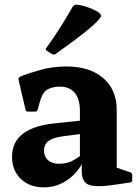

<svg xmlns="http://www.w3.org/2000/svg" viewBox="-20 -796 605 829"><path d="M170 13Q108 13 70 -23.5Q32 -60 32 -119Q32 -246 221 -264L325 -275V-318Q325 -369 302.5 -395.5Q280 -422 238 -422Q208 -422 185.5 -410Q163 -398 151 -353L143 -324Q140 -314 131 -314H101Q91 -314 90 -324Q82 -357 74.5 -389.5Q67 -422 60 -452Q58 -460 67 -465Q100 -479 153.5 -494Q207 -509 266 -509Q367 -509 425.5 -459Q484 -409 484 -321V-72L542 -52Q551 -49 551 -39V-19Q551 -9 541 -8L487 0Q400 14 366.5 3Q333 -8 333 -56V-88Q321 -64 298 -41Q275 -18 242.5 -2.5Q210 13 170 13ZM233 -89Q268 -89 291 -101Q314 -113 325 -122V-217L248 -207Q207 -201 188.5 -186.5Q170 -172 170 -146Q170 -120 187 -104.5Q204 -89 233 -89ZM220 -563Q213 -558 204 -563L182 -577Q174 -582 180 -589Q212 -633 240.5 -678Q269 -723 294 -767Q300 -776 309 -776Q331 -774 355 -766Q379 -758 399 -747Q418 -735 416.5 -726.5Q415 -718 387 -691Q352 -660 310 -628.5Q268 -597 220 -563Z"/></svg>

Font: Hahmlet
Style: Bold
Weight: 700
Designer: Minjoo Ham & Mark Frömberg
Foundry: hypertype
Version: Version 1.002; ttfautohint (v1.8.3)